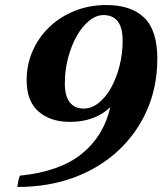

<svg xmlns="http://www.w3.org/2000/svg" viewBox="-20 -735 651 764"><path d="M606 -502Q606 -391 565.5 -298Q525 -205 451 -136Q377 -67 275 -29Q173 9 49 9Q51 -3 52.5 -13Q54 -23 59 -36Q218 -52 305.5 -123Q393 -194 419 -309Q391 -281 350 -265.5Q309 -250 259 -250Q180 -250 133 -291.5Q86 -333 86 -416Q86 -478 110 -532.5Q134 -587 177 -628Q220 -669 278 -692Q336 -715 403 -715Q502 -715 554 -664.5Q606 -614 606 -502ZM468 -574Q468 -625 448.5 -650Q429 -675 392 -675Q363 -675 335 -652.5Q307 -630 285.5 -592Q264 -554 251 -505Q238 -456 238 -402Q238 -353 257.5 -328Q277 -303 313 -303Q344 -303 372 -325Q400 -347 421.5 -385Q443 -423 455.5 -472Q468 -521 468 -574Z"/></svg>

Font: Poltawski Nowy SemiBold
Style: Italic
Weight: 600
Italic angle: -12°
Version: Version 1.001;gftools[0.9.25]